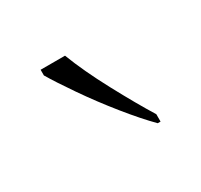

<svg xmlns="http://www.w3.org/2000/svg" viewBox="-54 -832 307 293"><g transform="rotate(-30 99.5 -686.0)"><path d="M154 -606Q136 -624 113 -652.5Q90 -681 70 -710Q50 -739 40 -756V-766H83Q96 -732 118.5 -690Q141 -648 159 -619V-606Z"/></g></svg>

Font: Noto Serif Thai Condensed Thin
Style: Regular
Weight: 100
Width: 3
Designer: Monotype Design Team
Foundry: Monotype Imaging Inc.
Version: Version 2.001; ttfautohint (v1.8.4.7-5d5b)